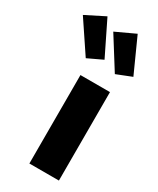

<svg xmlns="http://www.w3.org/2000/svg" viewBox="-313 -936 827 1002"><g transform="rotate(30 100.0 -434.5)"><path d="M20 -869 120 -665 31 -623 -95 -811ZM202 -869 295 -663 204 -627 86 -815ZM229 -533V0H51V-533Z"/></g></svg>

Font: FiraGO ExtraBold
Style: Regular
Weight: 800
Designer: bBox Type
Foundry: bBox Type GmbH
Version: Version 1.001;PS 001.001;hotconv 1.0.88;makeotf.lib2.5.64775